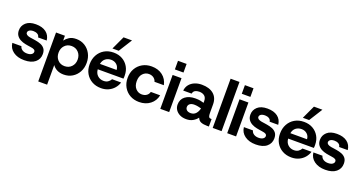

<svg xmlns="http://www.w3.org/2000/svg" viewBox="-44 -1585 4988 2640"><g transform="rotate(20 2450.0 -265.5)"><path d="M249 12Q150 12 87 -34Q24 -80 16 -157H149Q156 -125 184.5 -106.5Q213 -88 254 -88Q296 -88 319 -104Q342 -120 342 -143Q342 -162 326 -173Q310 -184 269 -189Q254 -191 230 -195Q206 -199 191 -202Q150 -210 116 -228Q82 -246 61.5 -276Q41 -306 41 -351Q41 -417 90.5 -462.5Q140 -508 235 -508Q329 -508 385 -466Q441 -424 449 -348H323Q320 -378 294.5 -393Q269 -408 236 -408Q196 -408 175.5 -393.5Q155 -379 155 -358Q155 -322 221 -310Q235 -308 262.5 -304Q290 -300 306 -297Q345 -291 381 -277Q417 -263 440 -234Q463 -205 463 -154Q463 -80 407.5 -34Q352 12 249 12Z M532 220V-496H662V-425Q686 -458 725 -483Q764 -508 827 -508Q897 -508 952 -474Q1007 -440 1039 -381Q1071 -322 1071 -247Q1071 -172 1039 -113.5Q1007 -55 952 -21.5Q897 12 827 12Q771 12 729 -9Q687 -30 662 -67V220ZM798 -101Q860 -101 899.5 -142.5Q939 -184 939 -247Q939 -311 899.5 -353Q860 -395 798 -395Q737 -395 698 -353.5Q659 -312 659 -248Q659 -184 698 -142.5Q737 -101 798 -101Z M1373 12Q1297 12 1239 -20.5Q1181 -53 1148 -110.5Q1115 -168 1115 -244Q1115 -321 1147.5 -380.5Q1180 -440 1238 -474Q1296 -508 1373 -508Q1447 -508 1503 -476Q1559 -444 1590.5 -388.5Q1622 -333 1622 -264Q1622 -254 1622 -242Q1622 -230 1620 -217H1244Q1248 -160 1284 -127Q1320 -94 1372 -94Q1410 -94 1436 -111.5Q1462 -129 1476 -156H1608Q1594 -109 1561 -70.5Q1528 -32 1480 -10Q1432 12 1373 12ZM1374 -403Q1327 -403 1292 -376.5Q1257 -350 1247 -297H1491Q1488 -345 1455 -374Q1422 -403 1374 -403ZM1336 -555 1427 -751H1551L1428 -555Z M1930 12Q1854 12 1795.5 -21Q1737 -54 1703.5 -113Q1670 -172 1670 -248Q1670 -324 1703.5 -382.5Q1737 -441 1795.5 -474.5Q1854 -508 1930 -508Q2025 -508 2090 -458.5Q2155 -409 2173 -322H2036Q2027 -356 1998 -376.5Q1969 -397 1929 -397Q1877 -397 1840 -357.5Q1803 -318 1803 -248Q1803 -178 1840 -138.5Q1877 -99 1929 -99Q1969 -99 1998 -118.5Q2027 -138 2036 -174H2173Q2156 -90 2090.5 -39Q2025 12 1930 12Z M2241 -578V-704H2367V-578ZM2238 0V-496H2368V0Z M2620 12Q2564 12 2524 -8.5Q2484 -29 2462.5 -62.5Q2441 -96 2441 -137Q2441 -214 2497 -257Q2553 -300 2644 -300Q2687 -300 2718 -294Q2749 -288 2769 -281V-305Q2769 -357 2739.5 -381Q2710 -405 2663 -405Q2630 -405 2604 -392Q2578 -379 2571 -344H2448Q2454 -397 2484 -433.5Q2514 -470 2560.5 -489Q2607 -508 2663 -508Q2774 -508 2836.5 -455Q2899 -402 2899 -305V-193Q2899 -155 2903.5 -137Q2908 -119 2918 -114Q2928 -109 2945 -109H2949V0H2921Q2868 0 2832.5 -14Q2797 -28 2782 -69Q2756 -34 2715.5 -11Q2675 12 2620 12ZM2649 -87Q2696 -87 2724.5 -119Q2753 -151 2762 -197Q2741 -203 2713.5 -208.5Q2686 -214 2658 -214Q2619 -214 2595.5 -196.5Q2572 -179 2572 -148Q2572 -121 2592.5 -104Q2613 -87 2649 -87Z M3005 0V-720H3135V0Z M3220 -578V-704H3346V-578ZM3217 0V-496H3347V0Z M3637 12Q3538 12 3475 -34Q3412 -80 3404 -157H3537Q3544 -125 3572.5 -106.5Q3601 -88 3642 -88Q3684 -88 3707 -104Q3730 -120 3730 -143Q3730 -162 3714 -173Q3698 -184 3657 -189Q3642 -191 3618 -195Q3594 -199 3579 -202Q3538 -210 3504 -228Q3470 -246 3449.5 -276Q3429 -306 3429 -351Q3429 -417 3478.5 -462.5Q3528 -508 3623 -508Q3717 -508 3773 -466Q3829 -424 3837 -348H3711Q3708 -378 3682.5 -393Q3657 -408 3624 -408Q3584 -408 3563.5 -393.5Q3543 -379 3543 -358Q3543 -322 3609 -310Q3623 -308 3650.5 -304Q3678 -300 3694 -297Q3733 -291 3769 -277Q3805 -263 3828 -234Q3851 -205 3851 -154Q3851 -80 3795.5 -34Q3740 12 3637 12Z M4159 12Q4083 12 4025 -20.5Q3967 -53 3934 -110.5Q3901 -168 3901 -244Q3901 -321 3933.5 -380.5Q3966 -440 4024 -474Q4082 -508 4159 -508Q4233 -508 4289 -476Q4345 -444 4376.5 -388.5Q4408 -333 4408 -264Q4408 -254 4408 -242Q4408 -230 4406 -217H4030Q4034 -160 4070 -127Q4106 -94 4158 -94Q4196 -94 4222 -111.5Q4248 -129 4262 -156H4394Q4380 -109 4347 -70.5Q4314 -32 4266 -10Q4218 12 4159 12ZM4160 -403Q4113 -403 4078 -376.5Q4043 -350 4033 -297H4277Q4274 -345 4241 -374Q4208 -403 4160 -403ZM4122 -555 4213 -751H4337L4214 -555Z M4654 12Q4555 12 4492 -34Q4429 -80 4421 -157H4554Q4561 -125 4589.5 -106.5Q4618 -88 4659 -88Q4701 -88 4724 -104Q4747 -120 4747 -143Q4747 -162 4731 -173Q4715 -184 4674 -189Q4659 -191 4635 -195Q4611 -199 4596 -202Q4555 -210 4521 -228Q4487 -246 4466.5 -276Q4446 -306 4446 -351Q4446 -417 4495.5 -462.5Q4545 -508 4640 -508Q4734 -508 4790 -466Q4846 -424 4854 -348H4728Q4725 -378 4699.5 -393Q4674 -408 4641 -408Q4601 -408 4580.5 -393.5Q4560 -379 4560 -358Q4560 -322 4626 -310Q4640 -308 4667.5 -304Q4695 -300 4711 -297Q4750 -291 4786 -277Q4822 -263 4845 -234Q4868 -205 4868 -154Q4868 -80 4812.5 -34Q4757 12 4654 12Z"/></g></svg>

Font: HostGroteskBold
Style: Bold
Weight: 700
Designer: Doukan Karapınar based on Poppins by Indian Type Foundry, Jonny Pinhorn
Foundry: Element Type
Version: Version 1.001; ttfautohint (v1.8.4.7-5d5b)